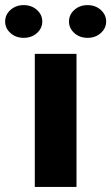

<svg xmlns="http://www.w3.org/2000/svg" viewBox="-78 -742 441 762"><path d="M225.6 0H60.1V-528.3H225.6ZM-57.6 -656.7Q-57.6 -683.6 -36.4 -702.6Q-15.1 -721.7 16.1 -721.7Q47.4 -721.7 68.6 -702.6Q89.8 -683.6 89.8 -656.7Q89.8 -629.9 68.6 -610.8Q47.4 -591.8 16.1 -591.8Q-15.1 -591.8 -36.4 -610.8Q-57.6 -629.9 -57.6 -656.7ZM195.8 -656.7Q195.8 -683.6 217 -702.6Q238.3 -721.7 269.5 -721.7Q300.8 -721.7 322 -702.6Q343.3 -683.6 343.3 -656.7Q343.3 -629.9 322 -610.8Q300.8 -591.8 269.5 -591.8Q238.3 -591.8 217 -610.8Q195.8 -629.9 195.8 -656.7Z"/></svg>

Font: TypoPRO Roboto
Style: Regular
Weight: 900
Designer: Google
Version: Version 2.136; 2016